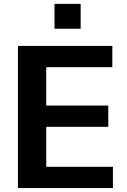

<svg xmlns="http://www.w3.org/2000/svg" viewBox="-20 -951 644 971"><path d="M548.1 -718.8V-611.3H213.9V-417H527.6V-309.6H213.9V-107.4H551V0H70.8V-718.8ZM255.6 -931.4H387.9V-805.7H255.6Z"/></svg>

Font: Min Sans VF VF
Style: Regular
Weight: 400
Designer: Jinseong-Kim, NotoSansCJK, Nunito
Foundry: Jinseong-Kim
Version: Version 1.420;Glyphs 3.1.2 (3151)